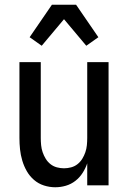

<svg xmlns="http://www.w3.org/2000/svg" viewBox="-20 -782 540 810"><path d="M213 8Q189 8 165.5 0.5Q142 -7 123.5 -23Q105 -39 93 -60Q81 -81 74 -104.5Q67 -128 64.5 -152Q62 -176 62 -200V-520H152V-200Q152 -185 153.5 -169.5Q155 -154 160 -139.5Q165 -125 173 -112Q181 -99 193 -89.5Q205 -80 220 -76Q235 -72 250 -72Q265 -72 280 -76Q295 -80 307 -89.5Q319 -99 327 -112Q335 -125 340 -139.5Q345 -154 346.5 -169.5Q348 -185 348 -200V-520H438V0H348V-93Q341 -72 328.5 -52.5Q316 -33 298 -19Q280 -5 258 1.5Q236 8 213 8ZM156 -589 105 -625 199 -762H301L395 -625L344 -589L250 -701Z"/></svg>

Font: Iosevka Custom Medium
Style: Regular
Weight: 500
Monospace: yes
Designer: Belleve Invis
Foundry: Belleve Invis
Version: Version 32.5.0; ttfautohint (v1.8.4)